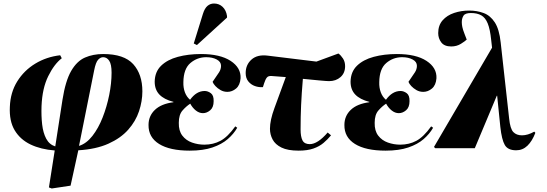

<svg xmlns="http://www.w3.org/2000/svg" viewBox="-20 -842 3107 1091"><path d="M274 229 258 223 291 13Q212 7 153.5 -21Q95 -49 63.5 -101.5Q32 -154 36 -235Q39 -317 78 -379.5Q117 -442 180.5 -480.5Q244 -519 322 -528L331 -511Q288 -478 254 -409Q220 -340 216 -239Q214 -183 219.5 -135Q225 -87 242.5 -54Q260 -21 294 -10L335 -275Q352 -383 384.5 -439Q417 -495 463 -515Q509 -535 566 -535Q685 -535 737 -477.5Q789 -420 789 -323Q789 -267 770 -210Q751 -153 708.5 -105Q666 -57 596 -25.5Q526 6 425 12L381 213ZM429 -13Q471 -26 505 -69.5Q539 -113 563 -174Q587 -235 600.5 -302Q614 -369 614 -429Q614 -477 600.5 -497Q587 -517 566 -517Q551 -517 537.5 -502.5Q524 -488 515 -442Z M1058 14Q945 14 884 -24Q823 -62 824 -132Q824 -183 860 -217.5Q896 -252 965 -261L966 -263Q912 -277 885.5 -305Q859 -333 859 -378Q860 -434 895.5 -468.5Q931 -503 990.5 -519Q1050 -535 1122 -535Q1231 -535 1290.5 -496Q1350 -457 1347 -397Q1344 -358 1321.5 -339Q1299 -320 1272 -320Q1251 -320 1233.5 -330Q1216 -340 1204 -353Q1192 -366 1188 -377Q1214 -414 1225 -431.5Q1236 -449 1236 -468Q1236 -491 1211.5 -504Q1187 -517 1152 -517Q1101 -517 1062 -484Q1023 -451 1022 -375Q1021 -344 1030.5 -318Q1040 -292 1060 -275Q1096 -325 1143 -325Q1161 -325 1178 -312.5Q1195 -300 1194 -267Q1194 -232 1174.5 -215.5Q1155 -199 1133 -199Q1112 -199 1093 -214Q1074 -229 1061 -253Q1038 -238 1017 -214Q996 -190 996 -144Q995 -99 1016 -71.5Q1037 -44 1071 -32Q1105 -20 1141 -20Q1192 -20 1233 -42Q1274 -64 1317 -124L1328 -116Q1308 -81 1274 -51.5Q1240 -22 1187 -4Q1134 14 1058 14ZM1099 -586 1081 -595 1133 -763Q1143 -795 1159 -808.5Q1175 -822 1196 -822Q1225 -822 1245 -803Q1265 -784 1270 -751V-742Z M1677 14Q1615 14 1579.5 -3.5Q1544 -21 1529 -49.5Q1514 -78 1514 -110Q1514 -159 1539.5 -228Q1565 -297 1604 -404Q1584 -405 1564.5 -407Q1545 -409 1525 -410Q1505 -412 1496.5 -401.5Q1488 -391 1481 -369L1474 -347Q1451 -345 1428.5 -353Q1406 -361 1391 -379.5Q1376 -398 1376 -427Q1376 -474 1409 -503.5Q1442 -533 1500 -526L1778 -492L1903 -538Q1917 -528 1929 -509.5Q1941 -491 1941 -466Q1941 -427 1915 -404Q1889 -381 1850 -381Q1837 -381 1794.5 -385Q1752 -389 1701 -394Q1694 -311 1691 -245Q1688 -179 1688 -107Q1688 -65 1699 -44Q1710 -23 1740 -23Q1785 -23 1842 -89L1861 -73Q1842 -50 1818.5 -30Q1795 -10 1761 2Q1727 14 1677 14Z M2171 14Q2058 14 1997 -24Q1936 -62 1937 -132Q1937 -183 1973 -217.5Q2009 -252 2078 -261L2079 -263Q2025 -277 1998.5 -305Q1972 -333 1972 -378Q1973 -434 2008.5 -468.5Q2044 -503 2103.5 -519Q2163 -535 2235 -535Q2344 -535 2403.5 -496Q2463 -457 2460 -397Q2457 -358 2434.5 -339Q2412 -320 2385 -320Q2364 -320 2346.5 -330Q2329 -340 2317 -353Q2305 -366 2301 -377Q2327 -414 2338 -431.5Q2349 -449 2349 -468Q2349 -491 2324.5 -504Q2300 -517 2265 -517Q2214 -517 2175 -484Q2136 -451 2135 -375Q2134 -344 2143.5 -318Q2153 -292 2173 -275Q2209 -325 2256 -325Q2274 -325 2291 -312.5Q2308 -300 2307 -267Q2307 -232 2287.5 -215.5Q2268 -199 2246 -199Q2225 -199 2206 -214Q2187 -229 2174 -253Q2151 -238 2130 -214Q2109 -190 2109 -144Q2108 -99 2129 -71.5Q2150 -44 2184 -32Q2218 -20 2254 -20Q2305 -20 2346 -42Q2387 -64 2430 -124L2441 -116Q2421 -81 2387 -51.5Q2353 -22 2300 -4Q2247 14 2171 14Z M2913 12Q2866 12 2848.5 -18Q2831 -48 2823 -121L2805 -298H2803L2678 0H2453L2446 -7L2776 -571L2771 -615Q2765 -675 2751.5 -708.5Q2738 -742 2714.5 -755Q2691 -768 2656 -768Q2623 -768 2613.5 -752.5Q2604 -737 2604 -716Q2604 -704 2607 -689Q2610 -674 2619 -651L2632 -617Q2623 -608 2599 -593Q2575 -578 2544 -578Q2505 -578 2487.5 -601Q2470 -624 2470 -654Q2470 -698 2495 -726.5Q2520 -755 2560.5 -768.5Q2601 -782 2646 -782Q2690 -782 2728 -768Q2766 -754 2791.5 -715Q2817 -676 2825 -601L2873 -169Q2879 -110 2897 -91.5Q2915 -73 2946 -73Q2979 -73 3016 -94L3022 -87Q3004 -40 2977 -14Q2950 12 2913 12Z"/></svg>

Font: Literata 72pt ExtraBold
Style: Italic
Weight: 800
Italic angle: -2°
Designer: Latin by Veronika Burian and Jose Scaglione. Greek by Irene Vlachou. Cyrillic by Vera Evstafieva
Foundry: TypeTogether
Version: Version 3.002